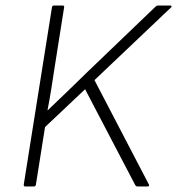

<svg xmlns="http://www.w3.org/2000/svg" viewBox="-20 -675 641 695"><path d="M72 0Q65 0 66 -7L168 -648Q169 -655 175 -655H206Q214 -655 212 -648L178 -433Q172 -394 166 -355.5Q160 -317 152 -276H153Q190 -311 225.5 -345.5Q261 -380 297 -415L543 -651Q547 -655 552 -655H597Q600 -655 601 -652.5Q602 -650 599 -648L322 -385L519 -7Q520 -4 519 -2Q518 0 515 0H478Q472 0 469 -6L288 -352L143 -215L110 -7Q109 0 102 0Z"/></svg>

Font: Sofia Sans ExtraLight
Style: Italic
Weight: 250
Italic angle: -9°
Version: Version 4.100-B